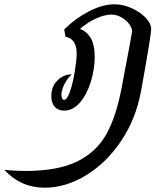

<svg xmlns="http://www.w3.org/2000/svg" viewBox="-234 -510 762 894"><path d="M470 -375Q470 -349 428 -115L422 -83Q399 43 330.5 145.5Q262 248 167 306Q72 364 -26 364Q-137 364 -214 281Q-161 286 -116 286Q36 286 126 241.5Q216 197 262 113.5Q308 30 333 -105Q381 -356 381 -365Q381 -380 367.5 -398Q354 -416 332 -429Q310 -442 284 -442Q254 -442 214.5 -424.5Q175 -407 138 -375Q169 -365 188 -333.5Q207 -302 207 -245Q207 -190 189.5 -131.5Q172 -73 139.5 -34Q107 5 64 5Q36 5 20.5 -13Q5 -31 5 -62Q5 -102 27.5 -129Q50 -156 82 -162Q92 -164 100 -164Q79 -144 65.5 -117Q52 -90 52 -68Q52 -57 55.5 -51Q59 -45 64 -45Q79 -45 92.5 -85.5Q106 -126 114.5 -178.5Q123 -231 123 -261Q123 -329 71 -339L65 -373Q116 -424 180 -457Q244 -490 299 -490Q339 -490 379 -472Q419 -454 444.5 -427Q470 -400 470 -375Z"/></svg>

Font: Charmonman
Style: Bold
Weight: 700
Designer: Ekaluck Peanpanawate
Foundry: Cadson Demak Co.,Ltd.
Version: Version 1.000; ttfautohint (v1.6)